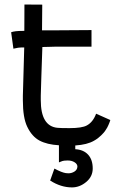

<svg xmlns="http://www.w3.org/2000/svg" viewBox="-20 -628 558 832"><path d="M156.7 -213.4V-193.8Q156.7 -81.5 228.5 -74.2Q241.7 -72.8 281.2 -72.8Q335.4 -72.8 356.4 -84.5Q382.8 -98.6 396.5 -135.3L458 -107.9Q458 -107.4 456.3 -102.3Q454.6 -97.2 453.4 -94.5Q452.1 -91.8 449.7 -85.7Q447.3 -79.6 444.6 -75.2Q441.9 -70.8 437.7 -64.2Q433.6 -57.6 428.7 -52.2Q423.8 -46.9 417.7 -40.8Q411.6 -34.7 403.8 -28.8Q396 -22.9 387.2 -18.1Q357.9 -1 306.2 2.4V18.6Q341.8 20.5 361.8 42.2Q381.8 64 381.8 102.1Q381.8 137.2 353.5 160.6Q325.2 184.1 292 184.1Q243.7 184.1 197.3 154.3L215.8 102.5Q247.6 119.6 265.1 122.1Q271 123 276.4 123Q290.5 123 302.5 115.5Q314.5 107.9 315.4 94.7V93.8Q315.4 83 303.2 75.2Q291 67.4 273.4 67.4Q265.1 67.4 259.3 68.1Q253.4 68.8 251 69.6Q248.5 70.3 243.4 72.5Q238.3 74.7 235.4 75.7V1.5Q183.6 -1.5 150.9 -19Q118.2 -36.6 98.1 -78.6Q79.1 -117.7 79.1 -192.4V-213.4Q80.1 -239.7 81.8 -308.6Q83.5 -377.4 85 -422.4H78.1Q58.1 -422.4 38.1 -417L28.3 -488.3Q43.9 -494.1 78.1 -494.1H85.4Q85.4 -511.2 85.7 -551.3Q85.9 -591.3 85.9 -608.4L163.1 -607.9Q163.1 -563 162.1 -496.6H221.7L367.7 -497.6H376.5V-425.8H221.7Q210.4 -425.8 192.6 -425Q174.8 -424.3 163.6 -424.3Q161.1 -366.7 159.2 -297.1Q157.2 -227.5 156.7 -213.4Z"/></svg>

Font: FantasqueSansM Nerd Font
Style: Regular
Weight: 400
Monospace: yes
Designer: Jany Belluz
Version: Version 1.8.0 ; ttfautohint (v1.8.2);Nerd Fonts 3.4.0